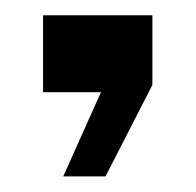

<svg xmlns="http://www.w3.org/2000/svg" viewBox="-20 -121 257 252"><path d="M63 110.5 112.5 0H36.5V-101H180V-9.5L118.5 110.5Z"/></svg>

Font: Big Shoulders
Style: Regular
Weight: 400
Designer: Patric King
Foundry: XO Type Co
Version: Version 2.002